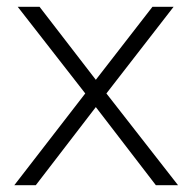

<svg xmlns="http://www.w3.org/2000/svg" viewBox="-20 -543 564 563"><path d="M85 0H22L230 -269L32 -523H96L261 -309L427 -523H489L292 -269L502 0H437L261 -229Z"/></svg>

Font: Montserrat-Alt1 Light
Style: Regular
Weight: 300
Designer: Differentunic
Foundry: Differentunic
Version: Version 7.222